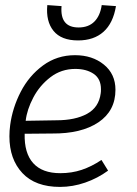

<svg xmlns="http://www.w3.org/2000/svg" viewBox="-20 -725 539 755"><path d="M17 -189Q17 -211 20 -233Q29 -301 61.5 -364Q94 -427 149 -467.5Q204 -508 275 -508Q343 -508 388.5 -471Q434 -434 434 -372Q434 -289 367 -244Q300 -199 185 -200L77 -199Q75 -123 110.5 -83.5Q146 -44 217 -44Q262 -44 301 -57Q340 -70 379 -96L405 -54Q364 -24 315 -7Q266 10 216 10Q119 10 68 -44.5Q17 -99 17 -189ZM376 -358Q377 -363 377 -374Q377 -415 348.5 -434.5Q320 -454 276 -454Q221 -454 178.5 -421.5Q136 -389 111 -341.5Q86 -294 81 -250L202 -252Q276 -252 322.5 -277.5Q369 -303 376 -358ZM166 -705 222 -701Q215 -617 289 -617Q328 -617 351 -640Q374 -663 380 -705L436 -701Q425 -634 387 -600Q349 -566 287 -566Q221 -566 190.5 -603.5Q160 -641 166 -705Z"/></svg>

Font: Bellota
Style: Italic
Weight: 400
Italic angle: -7.5°
Designer: Kemie Guaida
Foundry: Kemie Guaida
Version: Version 4.001